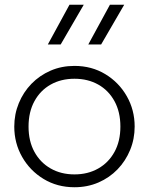

<svg xmlns="http://www.w3.org/2000/svg" viewBox="-20 -772 626 807"><path d="M293 15Q220.5 15 163.2 -19.8Q106 -54.5 73 -112.5Q40 -170.5 40 -240Q40 -292 59 -338.2Q78 -384.5 112.2 -419.8Q146.5 -455 192.5 -475Q238.5 -495 293 -495Q365.5 -495 422.8 -460.2Q480 -425.5 513 -367.5Q546 -309.5 546 -240Q546 -188 527 -141.8Q508 -95.5 474 -60.2Q440 -25 393.8 -5Q347.5 15 293 15ZM293 -39Q349.5 -39 393 -63.8Q436.5 -88.5 461.2 -133.5Q486 -178.5 486 -240Q486 -301.5 461.2 -346.8Q436.5 -392 393 -416.5Q349.5 -441 293 -441Q236.5 -441 193 -416.5Q149.5 -392 124.8 -346.8Q100 -301.5 100 -240Q100 -178.5 124.8 -133.5Q149.5 -88.5 193 -63.8Q236.5 -39 293 -39ZM351 -585 442 -752H502L405 -585ZM181 -585 272 -752H332L235 -585Z"/></svg>

Font: Geologica Thin
Style: Regular
Weight: 100
Version: Version 1.010;gftools[0.9.28]